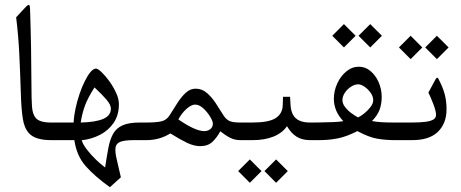

<svg xmlns="http://www.w3.org/2000/svg" viewBox="-20 -581 1911 796"><path d="M191.4 -73Q145.2 -73 128.7 -91.3Q114.8 -107.1 112.6 -139.5Q110.4 -172 110.4 -226.3Q110 -312.4 108.7 -386.1Q107.4 -459.8 104.5 -545.7Q104.1 -559.2 100.3 -560.5Q96.4 -561.8 88.7 -554.1L46.9 -509.4Q56.5 -432 60.1 -354.4Q63.8 -276.9 66.4 -194Q68.2 -130.9 74.3 -90.6Q80.3 -50.2 100.1 -28.6Q126.1 0 191.8 0H199.1Q210.1 0 210.1 -34.8V-37.4Q210.1 -55.4 208.3 -64.2Q206.5 -73 199.1 -73Z M195.5 -73Q184.1 -73 181.5 -64.2Q179 -55.4 179 -38.1V-34.5Q179 -17.6 181.3 -8.8Q183.7 0 195.5 0H288.2Q297.8 65.3 335.2 107.6Q372.6 150 435.6 195.1L481.1 154Q470.5 107.8 463.5 77.9Q456.5 48 458.9 31Q461.3 13.9 478.7 7Q496.1 0 534.3 0H571.7Q579 0 580.9 -8.8Q582.7 -17.6 582.7 -34.8V-37.4Q582.7 -55.4 580.9 -64.2Q579 -73 571.7 -73H559.6Q514.5 -73 488.6 -61.6Q462.8 -50.2 449.6 -27.3Q436.4 -4.4 429.6 30.8Q422.8 66 415.8 113.3Q398.6 100.8 377.7 80.7Q356.8 60.5 340.1 38.9Q323.4 17.2 318.7 0.4Q358.3 -3.7 393.5 -21.5Q428.7 -39.2 450.9 -71.3Q473 -103.4 473 -149.2Q473 -170.9 461.3 -196.4Q449.6 -221.9 432.9 -244.8Q416.2 -267.7 400.8 -282.2Q385.4 -296.7 378.1 -296.7Q367.4 -296.7 355.3 -282.4Q343.2 -268.1 331.3 -244Q319.4 -220 309.5 -190.7Q299.6 -161.3 293 -130.7Q286.4 -100.1 285.3 -73ZM314.6 -73Q319.8 -107.8 331.3 -140.6Q342.9 -173.5 371.8 -218.6Q404.1 -188.5 421.9 -167.4Q439.7 -146.3 439.7 -130.5Q439.7 -101.6 407.8 -88Q375.9 -74.4 314.6 -73Z M568 -73Q556.7 -73 554.1 -64.2Q551.5 -55.4 551.5 -38.1V-34.5Q551.5 -17.6 553.9 -8.8Q556.3 0 568 0H586.4Q641.7 0 686.1 -27.9Q727.5 -2.2 756.1 11.4Q784.7 24.9 809.7 24.9Q842.3 24.9 861 6.8Q879.7 -11.4 893.3 -36.7Q916 -18.7 934.9 -9.4Q953.8 0 976.2 0H983.5Q990.8 0 992.7 -8.8Q994.5 -17.6 994.5 -34.8V-37.4Q994.5 -55.4 992.7 -64.2Q990.8 -73 983.5 -73H975.8Q942.1 -73 928.7 -80.7Q915.3 -88.4 905.4 -104.5Q891.1 -127.6 874.6 -152.9Q858.1 -178.2 837.6 -195.8Q817 -213.4 791 -213.4Q768.6 -213.4 749.9 -196.2Q731.2 -179 714.9 -153.1Q698.6 -127.2 682.4 -101.9Q670 -82.5 648 -77.7Q626 -73 585.3 -73ZM826.9 -37.4Q789.9 -37.4 719.5 -85.8Q732.3 -110.7 752.7 -129.1Q773 -147.4 788.8 -147.4Q806 -147.4 822.9 -131.8Q839.8 -116.2 851.1 -97.4Q862.5 -78.5 862.5 -68.6Q862.5 -53.9 851.9 -45.7Q841.2 -37.4 826.9 -37.4Z M967.4 128.3 1015.8 176.8 1064.2 128.3 1015.8 79.9ZM1076.3 128.3 1124.7 176.8 1173.1 128.3 1124.7 79.9ZM979.8 -73Q968.5 -73 965.9 -64.2Q963.3 -55.4 963.3 -38.1V-34.5Q963.3 -17.6 965.7 -8.8Q968.1 0 979.8 0H1027.9Q1076.3 0 1113.1 -14.5Q1150 -29 1169.8 -57.9Q1186.7 -29 1209.4 -14.5Q1232.1 0 1266.2 0H1274.3Q1281.6 0 1283.5 -8.8Q1285.3 -17.6 1285.3 -34.8V-37.4Q1285.3 -55.4 1283.5 -64.2Q1281.6 -73 1274.3 -73H1266.2Q1238.4 -73 1220.8 -81.2Q1203.2 -89.5 1194.5 -105.8Q1185.9 -122.1 1184.5 -146.3L1182.6 -179.7H1153.3L1152.2 -145.2Q1151.1 -109.3 1122.5 -91.1Q1093.9 -73 1026.4 -73Z M1357.5 -432.7 1405.9 -384.3 1454.3 -432.7 1405.9 -481.1ZM1466.4 -432.7 1514.9 -384.3 1563.3 -432.7 1514.9 -481.1ZM1270.6 -73Q1259.3 -73 1256.7 -64.2Q1254.1 -55.4 1254.1 -38.1V-34.5Q1254.1 -17.6 1256.5 -8.8Q1258.9 0 1270.6 0H1302.5Q1343.6 0 1379.9 -7.2Q1416.2 -14.3 1461.7 -37.4Q1509.7 -11.7 1544.6 -5.9Q1579.4 0 1616.1 0H1628.2Q1639.2 0 1639.2 -34.8V-37.4Q1639.2 -73 1628.2 -73H1616.1Q1583.1 -73 1562.3 -74.3Q1541.6 -75.5 1522.2 -79.2Q1544.9 -102.3 1553.7 -126.3Q1562.5 -150.3 1562.5 -179.3Q1562.5 -212 1549 -242Q1536.9 -268.8 1515.8 -286.6Q1494.7 -304.4 1467.9 -304.4Q1439.3 -304.4 1415.5 -284.6Q1391.6 -264.8 1378.1 -234.7Q1364.1 -203.9 1364.1 -170.9Q1364.1 -147.4 1373.1 -124.5Q1382.1 -101.6 1403.4 -78.5Q1382.1 -75.5 1361.4 -74.8Q1340.7 -74.1 1302.5 -73.3ZM1465 -231.4Q1477.1 -231.4 1491.6 -221.3Q1506.1 -211.2 1516.7 -196.2Q1527.3 -181.2 1527.3 -165.7Q1527.3 -152.5 1516.7 -138.2Q1506.1 -123.9 1491.6 -112Q1477.1 -100.1 1464.6 -94.2Q1452.1 -100.5 1436.9 -111.7Q1421.7 -122.8 1410.7 -137.1Q1399.7 -151.4 1399.7 -165.7Q1399.7 -181.9 1410 -196.9Q1420.2 -212 1435.5 -221.7Q1450.7 -231.4 1465 -231.4Z M1624.5 -73Q1613.1 -73 1610.6 -64.2Q1608 -55.4 1608 -38.1V-34.5Q1608 -17.6 1610.4 -8.8Q1612.8 0 1624.5 0H1685.7Q1759.1 0.7 1795.2 -34.3Q1831.3 -69.3 1831.3 -128Q1831.3 -161.7 1823.6 -190.7Q1815.9 -219.7 1797.2 -254.9Q1795.4 -258.9 1792.4 -258.9Q1789.9 -258.9 1785.8 -252.3L1756.1 -197.3Q1765.7 -177.5 1776.7 -149.1Q1787.7 -120.6 1787.7 -104.5Q1787.7 -92.4 1776.9 -85.6Q1766 -78.8 1743.3 -75.9Q1720.6 -73 1684.6 -73ZM1634 -384.3 1682.4 -335.9 1730.8 -384.3 1682.4 -432.7ZM1742.9 -384.3 1791.3 -335.9 1839.8 -384.3 1791.3 -432.7Z"/></svg>

Font: Parastoo
Style: Regular
Weight: 400
Foundry: Saber Rastikerdar (saber.rastikerdar@gmail.com)
Version: Version 3.000